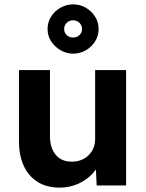

<svg xmlns="http://www.w3.org/2000/svg" viewBox="-20 -850 670 880"><path d="M67 -203V-529H209V-226Q209 -190 221 -163.5Q233 -137 255 -123Q277 -109 309 -109Q332 -109 351.5 -116.5Q371 -124 385.5 -138Q400 -152 408 -171Q416 -190 416 -212V-529H558V0H423L418 -109L444 -121Q432 -84 404 -54Q376 -24 337 -7Q298 10 253 10Q195 10 153.5 -15.5Q112 -41 89.5 -88.5Q67 -136 67 -203ZM198 -717Q198 -748 214 -773.5Q230 -799 257 -814.5Q284 -830 315 -830Q347 -830 373.5 -814.5Q400 -799 416 -773.5Q432 -748 432 -717Q432 -686 416 -660.5Q400 -635 373.5 -619.5Q347 -604 315 -604Q285 -604 258 -619.5Q231 -635 214.5 -660.5Q198 -686 198 -717ZM356 -717Q356 -734 344 -745.5Q332 -757 315 -757Q298 -757 286 -745.5Q274 -734 274 -717Q274 -700 286 -689Q298 -678 315 -678Q332 -678 344 -689Q356 -700 356 -717Z"/></svg>

Font: Mach SemiBold
Style: Regular
Weight: 600
Version: Version 1.002